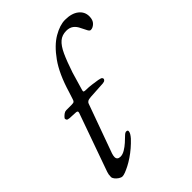

<svg xmlns="http://www.w3.org/2000/svg" viewBox="-211 -802 913 913"><g transform="rotate(-45 245.5 -346.0)"><path d="M64 14Q56 14 46 7.5Q36 1 29.5 -7.5Q23 -16 23 -23Q23 -40 27.5 -52Q32 -64 37 -79L132 -346Q134 -353 130.5 -355.5Q127 -358 122 -358L82 -360Q69 -361 66.5 -365.5Q64 -370 64 -374Q64 -376 69 -381.5Q74 -387 81.5 -392.5Q89 -398 98 -398H134Q146 -398 150 -401.5Q154 -405 157 -416Q160 -427 168 -450Q196 -544 236 -600Q276 -656 319 -681Q362 -706 397 -706Q441 -706 466 -686.5Q491 -667 491 -636Q491 -611 477.5 -598Q464 -585 450 -585Q443 -585 437 -596.5Q431 -608 423 -624Q414 -644 400 -654.5Q386 -665 364 -665Q336 -665 316.5 -648.5Q297 -632 280.5 -596Q264 -560 245 -503Q238 -480 231.5 -457Q225 -434 218 -411Q216 -404 219.5 -402Q223 -400 231 -400Q251 -400 272 -397Q293 -394 306 -392Q322 -389 325.5 -385.5Q329 -382 329 -377Q329 -375 325 -370.5Q321 -366 310 -365Q288 -364 268 -362.5Q248 -361 226 -360Q210 -359 203.5 -355Q197 -351 195 -345L106 -99Q102 -87 102 -78Q102 -69 107.5 -64Q113 -59 124 -59Q138 -59 154 -68.5Q170 -78 185 -91.5Q200 -105 210 -115Q221 -126 229 -125Q237 -124 237 -118Q237 -111 232 -102.5Q227 -94 219 -85Q203 -68 185.5 -53Q168 -38 149.5 -25.5Q131 -13 114.5 -4.5Q98 4 85 9Q72 14 64 14Z"/></g></svg>

Font: EB Garamond
Style: Italic
Weight: 400
Italic angle: -17.2°
Designer: Georg Duffner and Octavio Pardo
Foundry: Georg Duffner
Version: Version 1.001